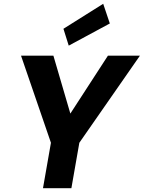

<svg xmlns="http://www.w3.org/2000/svg" viewBox="-20 -994 759 1014"><path d="M207 0 249 -240 91 -700H262L356 -379L343 -381L550 -700H719L399 -240L357 0ZM343 -753 315 -842 525 -974 560 -870Z"/></svg>

Font: DM Sans 12pt Black
Style: Italic
Weight: 900
Italic angle: -10°
Version: Version 4.004;gftools[0.9.30]